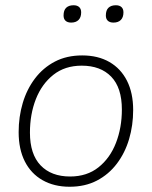

<svg xmlns="http://www.w3.org/2000/svg" viewBox="-20 -703 578 731"><path d="M245 8Q186 8 142 -17Q98 -42 74.5 -88.5Q51 -135 51 -200Q51 -258 66.5 -310.5Q82 -363 113 -404Q144 -445 189 -468.5Q234 -492 293 -492Q353 -492 396.5 -467Q440 -442 463.5 -395.5Q487 -349 487 -284Q487 -226 471.5 -173.5Q456 -121 425 -80Q394 -39 349 -15.5Q304 8 245 8ZM247 -31Q311 -31 355 -66Q399 -101 421.5 -159Q444 -217 444 -286Q444 -369 403.5 -411Q363 -453 291 -453Q227 -453 183 -418Q139 -383 116.5 -325.5Q94 -268 94 -198Q94 -116 134.5 -73.5Q175 -31 247 -31ZM412 -617Q398 -617 390.5 -624Q383 -631 383 -644Q383 -664 393 -673.5Q403 -683 421 -683Q435 -683 442.5 -676Q450 -669 450 -656Q450 -637 440 -627Q430 -617 412 -617ZM251 -617Q237 -617 229.5 -624Q222 -631 222 -644Q222 -664 232 -673.5Q242 -683 260 -683Q274 -683 281.5 -676Q289 -669 289 -656Q289 -637 279 -627Q269 -617 251 -617Z"/></svg>

Font: Nunito ExtraLight
Style: Italic
Weight: 200
Italic angle: -9°
Designer: Vernon Adams
Foundry: Vernon Adams
Version: Version 3.602